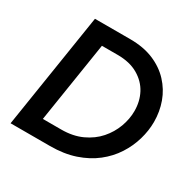

<svg xmlns="http://www.w3.org/2000/svg" viewBox="-155 -857 1015 1013"><g transform="rotate(30 352.5 -350.0)"><path d="M33 0 143 -700H358Q439 -700 500 -674.5Q561 -649 602.5 -604.5Q644 -560 664.5 -503.5Q685 -447 685 -384Q685 -331 669 -276Q653 -221 621 -171.5Q589 -122 540 -83.5Q491 -45 424.5 -22.5Q358 0 273 0ZM169 -105H281Q352 -105 406 -130Q460 -155 495.5 -195.5Q531 -236 549 -285Q567 -334 567 -382Q567 -441 542 -488.5Q517 -536 466.5 -565.5Q416 -595 342 -595H246Z"/></g></svg>

Font: MuseoModerno Medium
Style: Italic
Weight: 500
Italic angle: -9°
Designer: Pablo Cosgaya, Héctor Gatti, Marcela Romero, and the Authors of The MuseoModerno Project.
Foundry: Omnibus-Type Team
Version: Version 1.003